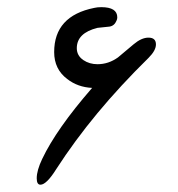

<svg xmlns="http://www.w3.org/2000/svg" viewBox="-20 -505 488 526"><path d="M134.3 -42Q107.4 1 90.8 1Q80.6 1 80.6 -16.6Q80.6 -38.1 95.7 -69.8Q115.2 -110.8 149.2 -159.2Q183.1 -207.5 232.4 -264.2Q192.9 -266.1 164.1 -288.6Q128.4 -315.4 128.4 -362.3Q128.4 -461.4 238.3 -483.4Q246.6 -485.4 257.3 -485.4Q301.3 -485.4 301.3 -457.5Q301.3 -452.6 299.3 -448.7Q293.5 -434.1 279.8 -432.1Q271.5 -431.2 263.4 -430.4Q255.4 -429.7 247.1 -428.7Q190.4 -414.6 190.4 -373Q190.4 -352.5 208.5 -340.3Q225.1 -329.1 247.1 -329.1Q277.3 -329.1 303.2 -347.7L346.2 -383.8Q367.7 -401.9 386.7 -401.9Q407.2 -401.9 407.2 -383.3Q407.2 -366.7 387.2 -346.7Q309.6 -270.5 246.8 -194.8Q184.1 -119.1 134.3 -42Z"/></svg>

Font: DimaLatifi
Style: regular
Weight: 400
Designer: R.Balvardi
Foundry: Dima Software Group
Version: Version 1.00;January 29, 2019;FontCreator 11.5.0.2427 64-bit